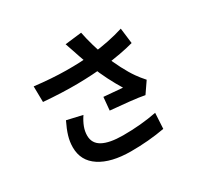

<svg xmlns="http://www.w3.org/2000/svg" viewBox="-175 -1011 1327 1282"><g transform="rotate(-30 488.5 -370.5)"><path d="M486.3 -722.2Q468.8 -773.4 465.8 -782L594 -797.1Q604.2 -744.9 620.2 -689.6Q636.2 -634.3 655.5 -582.5Q677.2 -524.9 707.5 -466.6Q737.8 -408.2 764.6 -370.6Q783.9 -342.3 816.2 -306.2L757.8 -221.2Q719.7 -229 644.4 -237.2Q569.1 -245.4 499.3 -251.2L508.5 -351.6Q590.8 -345.2 652.8 -339.4Q624.3 -385.7 594.1 -444.7Q564 -503.7 542.2 -561.8Q528.6 -597.4 505.4 -665.3L496.1 -692.9ZM586.9 -637.2Q652.8 -644.5 716.1 -657.2Q779.3 -669.9 836.9 -688L851.6 -568.8Q805.2 -555.7 746 -544.9Q686.8 -534.2 624.3 -526.6Q520.8 -514.6 402.8 -513.3Q284.9 -512 142.3 -523.7L140.4 -645Q270 -629.4 382.1 -628.3Q494.1 -627.2 586.9 -637.2ZM285.2 -181.6Q285.2 -121.1 337.9 -92.3Q390.6 -63.5 494.1 -63Q632.3 -62.7 754.6 -86.7L748 33.4Q623.5 56.2 486.6 55.9Q335.4 55.4 249.3 -0.9Q163.1 -57.1 163.1 -161.1Q163.1 -203.9 175.7 -246.2Q188.2 -288.6 214.1 -341.3L333 -314Q309.1 -278.1 297.1 -245.6Q285.2 -213.1 285.2 -181.6Z"/></g></svg>

Font: Min Sans VF VF
Style: Regular
Weight: 400
Designer: Jinseong-Kim, NotoSansCJK, Nunito
Foundry: Jinseong-Kim
Version: Version 1.420;Glyphs 3.1.2 (3151)